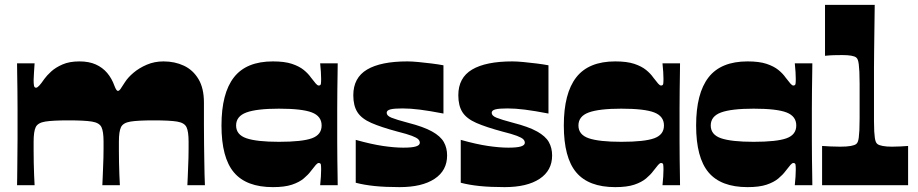

<svg xmlns="http://www.w3.org/2000/svg" viewBox="-20 -760 3768 788"><path d="M50 0Q50 -9 50.5 -29Q51 -49 51 -76Q51 -103 51.5 -133Q52 -163 52 -192Q52 -221 52 -245Q52 -274 52 -312.5Q52 -351 51.5 -390Q51 -429 50.5 -459Q50 -489 50 -500H122Q121 -481 119.5 -462.5Q118 -444 118 -431Q118 -417 119.5 -408.5Q121 -400 128 -400Q133 -400 141 -408.5Q149 -417 162 -436Q172 -450 190 -466.5Q208 -483 236.5 -495.5Q265 -508 306 -508Q345 -508 373 -495.5Q401 -483 420 -460.5Q439 -438 450 -407Q453 -399 456.5 -393Q460 -387 464 -387Q469 -387 474 -394Q479 -401 493 -423Q505 -442 528 -461.5Q551 -481 582.5 -494.5Q614 -508 651 -508Q697 -508 734.5 -490.5Q772 -473 794.5 -435.5Q817 -398 817 -339Q817 -291 817 -248Q817 -205 817.5 -168Q818 -131 818.5 -100Q819 -69 819.5 -44Q820 -19 821 0H749Q750 -14 750.5 -32.5Q751 -51 752 -71.5Q753 -92 753.5 -112Q754 -132 754 -149.5Q754 -167 754 -179Q754 -220 745.5 -238Q737 -256 707 -261Q677 -266 611 -266Q546 -266 515.5 -261Q485 -256 476.5 -238Q468 -220 468 -179Q468 -164 468 -141Q468 -118 468.5 -92Q469 -66 470 -41.5Q471 -17 472 0H400Q401 -14 401.5 -32.5Q402 -51 403 -71.5Q404 -92 404.5 -112Q405 -132 405 -149.5Q405 -167 405 -179Q405 -220 396.5 -238Q388 -256 357.5 -261Q327 -266 261 -266Q196 -266 165.5 -261Q135 -256 126.5 -238Q118 -220 118 -179Q118 -164 118 -141Q118 -118 118.5 -92Q119 -66 120 -41.5Q121 -17 122 0Z M1100 8Q991 8 940 -52.5Q889 -113 889 -245Q889 -377 940 -442.5Q991 -508 1100 -508Q1148 -508 1178 -498Q1208 -488 1226.5 -473Q1245 -458 1256 -442Q1269 -425 1276 -417Q1283 -409 1288 -409Q1296 -409 1297 -416Q1298 -423 1298 -436Q1298 -447 1297 -464.5Q1296 -482 1294 -500H1366Q1366 -489 1365.5 -459Q1365 -429 1364.5 -390Q1364 -351 1364 -312.5Q1364 -274 1364 -245Q1364 -217 1364 -179.5Q1364 -142 1364.5 -105Q1365 -68 1365.5 -39.5Q1366 -11 1366 0H1294Q1296 -18 1297 -35.5Q1298 -53 1298 -64Q1298 -77 1297 -84Q1296 -91 1288 -91Q1283 -91 1276 -83Q1269 -75 1256 -58Q1245 -43 1226.5 -27.5Q1208 -12 1178 -2Q1148 8 1100 8ZM1125 -178Q1220 -178 1260 -192.5Q1300 -207 1300 -245Q1300 -283 1260 -298.5Q1220 -314 1125 -314Q1034 -314 991.5 -298.5Q949 -283 949 -245Q949 -207 991.5 -192.5Q1034 -178 1125 -178Z M1440 -10V-186Q1504 -168 1551.5 -161Q1599 -154 1635 -154Q1671 -154 1687 -159Q1703 -164 1703 -174Q1703 -182 1696.5 -188.5Q1690 -195 1670.5 -202.5Q1651 -210 1611 -220Q1544 -238 1504 -255.5Q1464 -273 1447 -299.5Q1430 -326 1430 -369Q1430 -441 1486.5 -474.5Q1543 -508 1652 -508Q1670 -508 1696.5 -505.5Q1723 -503 1751 -499.5Q1779 -496 1800 -492V-294Q1743 -305 1703.5 -310Q1664 -315 1632 -315Q1597 -315 1582 -311Q1567 -307 1567 -297Q1567 -285 1586.5 -277Q1606 -269 1655 -256Q1718 -240 1753 -220.5Q1788 -201 1801.5 -177Q1815 -153 1815 -122Q1815 -60 1763.5 -26Q1712 8 1620 8Q1561 8 1517.5 3.5Q1474 -1 1440 -10Z M1871 -10V-186Q1935 -168 1982.5 -161Q2030 -154 2066 -154Q2102 -154 2118 -159Q2134 -164 2134 -174Q2134 -182 2127.5 -188.5Q2121 -195 2101.5 -202.5Q2082 -210 2042 -220Q1975 -238 1935 -255.5Q1895 -273 1878 -299.5Q1861 -326 1861 -369Q1861 -441 1917.5 -474.5Q1974 -508 2083 -508Q2101 -508 2127.5 -505.5Q2154 -503 2182 -499.5Q2210 -496 2231 -492V-294Q2174 -305 2134.5 -310Q2095 -315 2063 -315Q2028 -315 2013 -311Q1998 -307 1998 -297Q1998 -285 2017.5 -277Q2037 -269 2086 -256Q2149 -240 2184 -220.5Q2219 -201 2232.5 -177Q2246 -153 2246 -122Q2246 -60 2194.5 -26Q2143 8 2051 8Q1992 8 1948.5 3.5Q1905 -1 1871 -10Z M2505 8Q2396 8 2345 -52.5Q2294 -113 2294 -245Q2294 -377 2345 -442.5Q2396 -508 2505 -508Q2553 -508 2583 -498Q2613 -488 2631.5 -473Q2650 -458 2661 -442Q2674 -425 2681 -417Q2688 -409 2693 -409Q2701 -409 2702 -416Q2703 -423 2703 -436Q2703 -447 2702 -464.5Q2701 -482 2699 -500H2771Q2771 -489 2770.5 -459Q2770 -429 2769.5 -390Q2769 -351 2769 -312.5Q2769 -274 2769 -245Q2769 -217 2769 -179.5Q2769 -142 2769.5 -105Q2770 -68 2770.5 -39.5Q2771 -11 2771 0H2699Q2701 -18 2702 -35.5Q2703 -53 2703 -64Q2703 -77 2702 -84Q2701 -91 2693 -91Q2688 -91 2681 -83Q2674 -75 2661 -58Q2650 -43 2631.5 -27.5Q2613 -12 2583 -2Q2553 8 2505 8ZM2530 -178Q2625 -178 2665 -192.5Q2705 -207 2705 -245Q2705 -283 2665 -298.5Q2625 -314 2530 -314Q2439 -314 2396.5 -298.5Q2354 -283 2354 -245Q2354 -207 2396.5 -192.5Q2439 -178 2530 -178Z M3048 8Q2939 8 2888 -52.5Q2837 -113 2837 -245Q2837 -377 2888 -442.5Q2939 -508 3048 -508Q3096 -508 3126 -498Q3156 -488 3174.5 -473Q3193 -458 3204 -442Q3217 -425 3224 -417Q3231 -409 3236 -409Q3244 -409 3245 -416Q3246 -423 3246 -436Q3246 -447 3245 -464.5Q3244 -482 3242 -500H3314Q3314 -489 3313.5 -459Q3313 -429 3312.5 -390Q3312 -351 3312 -312.5Q3312 -274 3312 -245Q3312 -217 3312 -179.5Q3312 -142 3312.5 -105Q3313 -68 3313.5 -39.5Q3314 -11 3314 0H3242Q3244 -18 3245 -35.5Q3246 -53 3246 -64Q3246 -77 3245 -84Q3244 -91 3236 -91Q3231 -91 3224 -83Q3217 -75 3204 -58Q3193 -43 3174.5 -27.5Q3156 -12 3126 -2Q3096 8 3048 8ZM3073 -178Q3168 -178 3208 -192.5Q3248 -207 3248 -245Q3248 -283 3208 -298.5Q3168 -314 3073 -314Q2982 -314 2939.5 -298.5Q2897 -283 2897 -245Q2897 -207 2939.5 -192.5Q2982 -178 3073 -178Z M3354 0V-161Q3371 -160 3388.5 -159Q3406 -158 3428 -158Q3456 -158 3472 -161Q3488 -164 3494 -169Q3498 -172 3500.5 -178Q3503 -184 3504.5 -195Q3506 -206 3507 -225Q3508 -244 3508 -273.5Q3508 -303 3508 -345Q3508 -387 3508 -416.5Q3508 -446 3507 -465.5Q3506 -485 3504.5 -496.5Q3503 -508 3500.5 -514.5Q3498 -521 3494 -524Q3488 -529 3473.5 -531.5Q3459 -534 3437 -534Q3417 -534 3401 -533.5Q3385 -533 3366 -531V-740H3570Q3569 -670 3568.5 -624Q3568 -578 3567.5 -545.5Q3567 -513 3567 -483Q3567 -453 3567 -416Q3567 -379 3567 -324Q3567 -288 3567 -262.5Q3567 -237 3568 -220.5Q3569 -204 3570.5 -194Q3572 -184 3574.5 -178Q3577 -172 3581 -169Q3587 -164 3602.5 -161Q3618 -158 3641 -158Q3661 -158 3676 -159Q3691 -160 3707 -161V0Z"/></svg>

Font: Ojuju ExtraBold
Style: Regular
Weight: 800
Designer: Chisaokwu Joboson, Mirko Velimirovic
Foundry: Udi Foundry
Version: Version 1.000